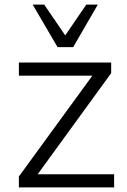

<svg xmlns="http://www.w3.org/2000/svg" viewBox="-20 -809 547 829"><path d="M61.5 0V-46.9L378.9 -482.4H61.5V-539.1H460V-493.2L142.6 -56.6H472.7V0ZM121.1 -789.1H170.9L261.7 -656.2L352.5 -789.1H402.3L295.9 -605.5H228.5Z"/></svg>

Font: Min Sans Light
Style: Regular
Weight: 300
Designer: Jinseong-Kim, NotoSansCJK, Nunito
Foundry: Jinseong-Kim
Version: Version 1.400;Glyphs 3.1.2 (3151)